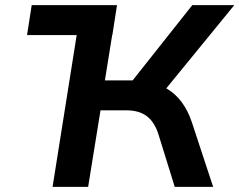

<svg xmlns="http://www.w3.org/2000/svg" viewBox="-20 -725 929 745"><path d="M85 -589 103 -705H434L416 -589ZM184 0 296 -705H434L387 -413H510L478 -392L726 -705H889L612 -366L553 -406Q596 -400 629 -380Q662 -360 685.5 -328Q709 -296 724 -252L807 0H658L595 -203Q580 -251 550 -274Q520 -297 469 -297H370L322 0Z"/></svg>

Font: Nunito Sans 6pt
Style: Bold Italic
Weight: 700
Italic angle: -9°
Version: Version 3.101;gftools[0.9.27]